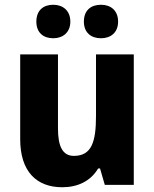

<svg xmlns="http://www.w3.org/2000/svg" viewBox="-20 -778 650 808"><path d="M133 -687C133 -640 163 -617 204 -617C244 -617 276 -641 276 -687C276 -734 244 -758 204 -758C163 -758 133 -735 133 -687ZM333 -687C333 -641 363 -617 405 -617C446 -617 477 -641 477 -687C477 -734 446 -758 405 -758C363 -758 333 -735 333 -687ZM543 -549H384V-290C384 -182 366 -122 291 -122C244 -122 224 -161 224 -237V-549H65V-192C65 -56 134 10 242 10C306 10 361 -15 393 -69H401L421 0H543Z"/></svg>

Font: Noto Sans Sinhala UI SemiCondensed ExtraBold
Style: Regular
Weight: 800
Width: 4
Designer: Jelle Bosma - Monotype Design Team
Foundry: Monotype Imaging Inc.
Version: Version 2.006